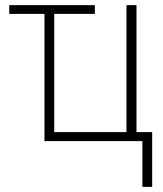

<svg xmlns="http://www.w3.org/2000/svg" viewBox="-20 -549 635 747"><path d="M534 178H572V-35H511V-529H472V-35H191V-495H349V-529H16V-495H153V0H534Z"/></svg>

Font: Noto Sans SemiCondensed ExtraLight
Style: Regular
Weight: 200
Width: 4
Designer: Monotype Design Team
Foundry: Monotype Imaging Inc.
Version: Version 2.013